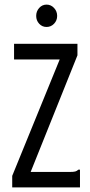

<svg xmlns="http://www.w3.org/2000/svg" viewBox="-20 -813 390 833"><path d="M33 -50 239 -555H41V-623H316V-573L113 -67H283Q299 -67 306.5 -69Q314 -71 320 -77H327V0H33ZM182 -696Q163 -696 150 -710Q137 -724 137 -744Q137 -764 150 -778.5Q163 -793 182 -793Q201 -793 214.5 -778.5Q228 -764 228 -744Q228 -724 214.5 -710Q201 -696 182 -696Z"/></svg>

Font: Inconsolata ExtraCondensed Medium
Style: Regular
Weight: 500
Width: 2
Monospace: yes
Designer: Raph Levien, Cyreal, Brenton Simpson
Foundry: Raph Levien, Cyreal, Google
Version: Version 3.001; ttfautohint (v1.8.2.53-6de2)